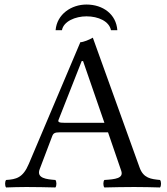

<svg xmlns="http://www.w3.org/2000/svg" viewBox="-20 -824 735 846"><path d="M155 -79 210 -224C215 -237 221 -241 245 -241H456L514 -72C526 -38 488 -34 440 -31C434 -25 434 -4 440 2C477 1 532 0 571 0C612 0 650 1 685 2C691 -4 691 -25 685 -31C646 -35 612 -38 595 -86L389 -658C374 -649 347 -638 334 -638L107 -102C81 -40 51 -34 7 -31C1 -25 1 -4 7 2C33 1 66 0 96 0C137 0 187 1 224 2C230 -4 230 -25 224 -31C186 -34 139 -38 155 -79ZM263 -283C241 -283 234 -286 238 -296L340 -555H346L440 -283ZM225 -691H253C260 -730 312 -752 361 -752C414 -752 461 -730 469 -691H497C492 -761 434 -804 361 -804C295 -804 231 -762 225 -691Z"/></svg>

Font: Libertinus Math
Style: Regular
Weight: 400
Designer: Philipp H. Poll, Khaled Hosny
Foundry: Caleb Maclennan
Version: Version 7.050;RELEASE